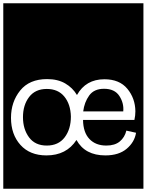

<svg xmlns="http://www.w3.org/2000/svg" viewBox="-32 -937 894 1170"><path d="M-12 213V-917H842V213ZM255 -455Q147 -455 91 -385.5Q35 -316 35 -219Q35 -118 92.5 -54Q150 10 251 10Q373 10 434 -84Q486 10 610 10Q692 10 740 -30.5Q788 -71 797 -128L738 -141Q728 -100 698 -75Q668 -50 616 -50Q551 -50 513 -90Q475 -130 474 -206H787Q793 -233 793 -259Q792 -338 744 -396Q696 -454 604 -454Q491 -454 437 -358Q411 -402 365.5 -428.5Q320 -455 255 -455ZM719 -258H475Q482 -314 511.5 -355Q541 -396 602 -396Q667 -396 695.5 -352Q724 -308 719 -258ZM253 -50Q182 -50 145 -100Q108 -150 108 -223Q108 -297 145.5 -346Q183 -395 253 -395Q322 -395 360 -348.5Q398 -302 400 -227Q400 -150 362 -100Q324 -50 253 -50Z"/></svg>

Font: Zilla Slab Highlight
Style: Regular
Weight: 400
Designer: Typotheque Type Foundry
Foundry: Typotheque type foundry
Version: Version 1.1; 2017; ttfautohint (v1.6)